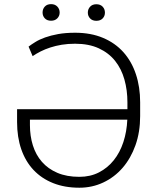

<svg xmlns="http://www.w3.org/2000/svg" viewBox="-20 -875 740 905"><path d="M334 -720.7Q408.2 -720.7 465.6 -696.5Q522.9 -672.4 561.8 -628.9Q600.6 -585.4 620.6 -525.1Q640.6 -464.8 640.6 -393.1V-327.6Q640.6 -252.9 618.7 -190.9Q596.7 -128.9 558.1 -84.2Q519.5 -39.6 467 -14.9Q414.6 9.8 354 9.8Q284.7 9.8 230.2 -12Q175.8 -33.7 137.9 -74Q100.1 -114.3 80.3 -171.4Q60.5 -228.5 60.5 -299.8V-360.4H580.6V-393.1Q580.6 -450.2 566.4 -500.5Q552.2 -550.8 522.5 -588.1Q492.7 -625.5 445.8 -647.2Q398.9 -668.9 334 -668.9Q300.3 -668.9 271 -664.1Q241.7 -659.2 217 -651.1Q192.4 -643.1 171.6 -632.6Q150.9 -622.1 133.8 -610.4L114.7 -655.3Q127.9 -665.5 147 -677.2Q166 -689 192.6 -698.5Q219.2 -708 254.2 -714.4Q289.1 -720.7 334 -720.7ZM354 -41.5Q405.8 -41.5 446.5 -62.5Q487.3 -83.5 516.4 -119.9Q545.4 -156.2 561.5 -205.3Q577.6 -254.4 580.1 -311H121.1V-285.2Q121.1 -233.9 135 -189.5Q148.9 -145 177.7 -112.1Q206.5 -79.1 250.5 -60.3Q294.4 -41.5 354 -41.5ZM180.7 -815.9Q180.7 -832.5 191.2 -844Q201.7 -855.5 220.7 -855.5Q239.3 -855.5 250.2 -844Q261.2 -832.5 261.2 -815.9Q261.2 -799.8 250.2 -788.6Q239.3 -777.3 220.7 -777.3Q201.7 -777.3 191.2 -788.6Q180.7 -799.8 180.7 -815.9ZM394 -815.4Q394 -832 404.8 -843.5Q415.5 -855 434.1 -855Q453.1 -855 463.9 -843.5Q474.6 -832 474.6 -815.4Q474.6 -799.3 463.9 -788.1Q453.1 -776.9 434.1 -776.9Q415.5 -776.9 404.8 -788.1Q394 -799.3 394 -815.4Z"/></svg>

Font: Melbourne
Style: Light
Weight: 300
Designer: Google
Version: Version 2.000980; 2014